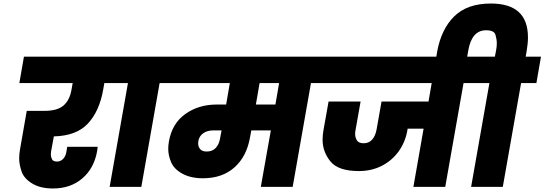

<svg xmlns="http://www.w3.org/2000/svg" viewBox="-20 -1062 3094 1091"><path d="M566 -551Q545 -431 480 -360.5Q415 -290 286 -287L270 -200Q269 -192 269 -184Q269 -170 275.5 -157Q282 -144 304 -144Q324 -144 338.5 -159Q353 -174 357 -198L362 -228H535Q534 -217 532 -204Q515 -106 448 -48.5Q381 9 281 9Q209 9 162.5 -19.5Q116 -48 102.5 -88Q89 -128 89 -162Q89 -185 93 -209L132 -432H232Q306 -432 341 -462.5Q376 -493 386 -551L393 -590H90L116 -740H673L647 -590H573Z M603 0 707 -590H619L645 -740H1000L974 -590H887L783 0Z M1835 -590H1747L1643 0H1462L1519 -321H1408L1401 -283Q1382 -173 1312.5 -111Q1243 -49 1133 -49Q1064 -49 1016.5 -75Q969 -101 952.5 -140Q936 -179 936 -216Q936 -237 940 -259Q958 -361 1033.5 -414.5Q1109 -468 1211 -468H1265L1286 -590H946L972 -740H1861ZM1566 -590H1455L1434 -468H1545ZM1239 -321H1191Q1158 -321 1135 -305Q1112 -289 1107 -260Q1106 -252 1106 -246Q1106 -228 1117.5 -214.5Q1129 -201 1155 -201Q1186 -201 1205 -220.5Q1224 -240 1230 -273Z M2701 -590H2614L2510 0H2329L2387 -331H2296L2295 -322Q2283 -254 2245 -201.5Q2207 -149 2149 -119.5Q2091 -90 2019 -90Q1902 -90 1857.5 -145Q1813 -200 1813 -268Q1813 -294 1818 -322L1847 -485H2029L2001 -327Q1998 -313 1998 -301Q1998 -281 2008 -264.5Q2018 -248 2047 -248Q2076 -248 2094.5 -268.5Q2113 -289 2120 -327L2148 -485H2415L2433 -590H1807L1833 -740H2727Z M3054 -740 3028 -590H2941L2837 0H2657L2761 -590H2673L2699 -740H2792L2799 -776Q2803 -797 2803 -816Q2803 -838 2795.5 -864Q2788 -890 2742 -890Q2661 -890 2641 -776L2628 -701H2453L2464 -768Q2487 -896 2561 -969Q2635 -1042 2769 -1042Q2980 -1042 2980 -850Q2980 -813 2972 -768L2967 -740Z"/></svg>

Font: Fz Poppins ExtBd
Style: Italic
Weight: 800
Italic angle: -10°
Designer: Ninad Kale (Devanagari), Jonny Pinhorn (Latin)
Foundry: Indian Type Foundry
Version: Vit hóa bi Vntype.Com & FontZin.Com